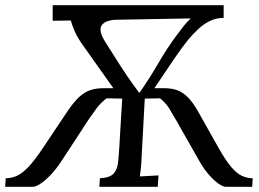

<svg xmlns="http://www.w3.org/2000/svg" viewBox="-39 -720 999 740"><path d="M-19 0 -17 -33Q5 -33 25.5 -42Q46 -51 70 -76Q94 -101 126 -149L221 -291Q246 -328 267 -347Q288 -366 310 -373Q332 -380 359 -380H398L281 -545Q260 -574 249.5 -598Q239 -622 234 -641L164 -640V-700H823V-651H819Q779 -650 742 -622Q705 -594 664 -538Q635 -498 608.5 -458Q582 -418 556 -380H595Q621 -380 642 -373Q663 -366 683 -347Q703 -328 724 -291L804 -149Q831 -101 852.5 -76Q874 -51 894 -42Q914 -33 935 -33L933 0H831Q821 0 804 -11.5Q787 -23 767.5 -45Q748 -67 730 -98L638 -260Q625 -283 612.5 -303Q600 -323 578 -341L519 -340L507 -119Q506 -92 504 -72.5Q502 -53 500 -40L572 -44L569 0H344L346 -33Q384 -35 398.5 -50.5Q413 -66 416 -93.5Q419 -121 421 -156L432 -340L372 -341Q348 -323 333.5 -303Q319 -283 303 -260L197 -98Q176 -66 154.5 -44Q133 -22 115.5 -11Q98 0 88 0ZM497 -363H499Q538 -419 571 -476Q604 -533 641 -583Q658 -606 670 -621Q682 -636 696 -649L416 -644Q370 -644 354 -624Q338 -604 367 -558Q387 -527 407.5 -494Q428 -461 450.5 -428Q473 -395 497 -363Z"/></svg>

Font: Lora
Style: Italic
Weight: 400
Italic angle: -3°
Designer: Olga Karpushina, Alexei Vanyashin (Cyrillic)
Foundry: Cyreal
Version: Version 3.008